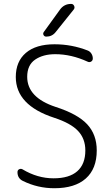

<svg xmlns="http://www.w3.org/2000/svg" viewBox="-20 -995 583 1003"><path d="M351.6 -974.6Q362.3 -974.6 367.2 -964.4Q372.1 -954.1 365.2 -945.3L270.5 -827.1Q252 -803.7 221.7 -803.7Q211.9 -803.7 207.5 -812Q203.1 -820.3 209 -828.1L293 -944.3Q314.5 -974.6 351.6 -974.6ZM259.8 -63.5Q341.8 -63.5 383.8 -100.6Q425.8 -137.7 425.8 -209Q425.8 -270.5 387.7 -311Q349.6 -351.6 262.7 -379.9Q62.5 -445.3 62.5 -592.8Q62.5 -673.8 115.2 -718.8Q168 -763.7 264.6 -763.7Q354.5 -763.7 437.5 -731.4Q450.2 -726.6 457.5 -714.8Q464.8 -703.1 464.8 -689.5Q464.8 -678.7 456.1 -673.3Q447.3 -668 437.5 -672.9Q352.5 -711.9 268.6 -711.9Q205.1 -711.9 163.6 -683.6Q122.1 -655.3 122.1 -593.8Q122.1 -485.4 270.5 -436.5Q385.7 -399.4 435.5 -345.7Q485.4 -292 485.4 -209Q485.4 -113.3 428.2 -62.5Q371.1 -11.7 263.7 -11.7Q176.8 -11.7 99.6 -49.8Q71.3 -63.5 71.3 -95.7Q71.3 -106.4 80.1 -110.8Q88.9 -115.2 97.7 -110.4Q175.8 -63.5 259.8 -63.5Z"/></svg>

Font: Gen Jyuu Gothic P Light
Style: Regular
Weight: 200
Designer: [Source Han Sans]
Ryoko NISHIZUKA  (kana & ideographs); Paul D. Hunt (Latin, Greek & Cyrillic); Wenlong ZHANG  (bopomofo
Version: Version 1.002.20150607